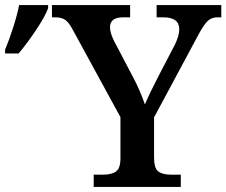

<svg xmlns="http://www.w3.org/2000/svg" viewBox="-71 -734 889 754"><path d="M297 -48H333Q367 -48 384.5 -60.5Q402 -73 402 -112V-274L217 -613Q201 -644 186.5 -655Q172 -666 146 -666H133V-714H440V-666H413Q361 -666 361 -627Q361 -605 377 -573L451 -432Q477 -384 498 -324Q517 -369 555 -442L616 -559Q633 -594 633 -619Q633 -666 570 -666H544V-714H798V-666H782Q759 -666 743 -650Q727 -634 703 -588L534 -273V-115Q534 -73 551 -60.5Q568 -48 602 -48H639V0H297ZM-51 -539Q-35 -577 -19 -627Q-3 -677 4 -714H118V-702Q107 -671 71.5 -617.5Q36 -564 2 -524H-51Z"/></svg>

Font: Noto Serif SemiBold
Style: Regular
Weight: 600
Designer: Monotype Design Team
Foundry: Monotype Imaging Inc.
Version: Version 1.001